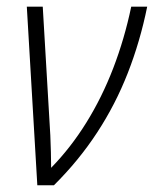

<svg xmlns="http://www.w3.org/2000/svg" viewBox="-20 -550 457 570"><path d="M90.8 0 59.6 -530.3H106.9L129.4 -147.9Q130.4 -122.1 131.1 -98.1Q131.8 -74.2 131.8 -51.8Q189.9 -111.3 236.3 -186Q282.7 -260.7 316.2 -347.7Q349.6 -434.6 369.6 -530.3H417Q396 -426.8 359.4 -333.3Q322.8 -239.7 268.3 -156.5Q213.9 -73.2 140.1 0Z"/></svg>

Font: Open Sans SemiCondensed Light
Style: Italic
Weight: 300
Width: 4
Italic angle: -12°
Designer: Monotype Design Team
Foundry: Monotype Imaging Inc.
Version: Version 3.000